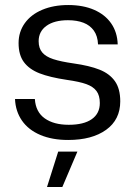

<svg xmlns="http://www.w3.org/2000/svg" viewBox="-20 -555 549 775"><path d="M40.6 -155.3H120.7Q124.1 -103.1 160.6 -77.2Q197 -51.3 257.4 -51.3Q318 -51.3 350.4 -74Q382.9 -96.7 382.9 -139.1Q382.9 -169.6 369.6 -187.4Q356.4 -205.3 328.6 -215.4Q300.9 -225.4 249.9 -232.6Q181 -242.9 139.4 -259.1Q97.9 -275.4 76.4 -304.4Q55 -333.4 55 -381Q55 -426.4 80.1 -461.5Q105.3 -496.6 150.8 -515.6Q196.3 -534.7 255.4 -534.7Q315.3 -534.7 359.8 -515.4Q404.3 -496 428.9 -460.4Q453.6 -424.7 455.1 -375.9H375.7Q374.3 -409.6 358.9 -431.3Q343.4 -453 316.9 -463.2Q290.4 -473.4 254.4 -473.4Q198.9 -473.4 167.4 -450.6Q136 -427.9 136 -388.7Q136 -360.4 150.5 -343.3Q165 -326.1 195 -316.3Q225 -306.4 277 -299Q341.1 -290 381.6 -273.9Q422.1 -257.9 443.8 -227.4Q465.4 -197 465.4 -146.1Q465.4 -72 408.4 -31Q351.3 10 255.3 10Q190.3 10 142.5 -10.4Q94.7 -30.7 68.7 -68.1Q42.7 -105.6 40.6 -155.3ZM214.9 57H292.4L231.6 199.9H169.7Z"/></svg>

Font: Mona Sans VF XLt
Style: Regular
Weight: 200
Designer: Deni Anggara
Foundry: GitHub
Version: Version 2.000;Glyphs 3.2.3 (3260)